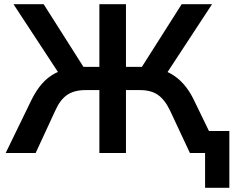

<svg xmlns="http://www.w3.org/2000/svg" viewBox="-20 -725 1107 910"><path d="M952 165V0H899V-104H1067V165ZM7 0 129 -251Q151 -296 178.5 -327.5Q206 -359 241 -377.5Q276 -396 319 -403L267 -365L44 -705H187L387 -390L363 -408H451V-705H577V-408H666L641 -390L841 -705H985L762 -365L710 -403Q753 -396 787.5 -377Q822 -358 850 -326.5Q878 -295 899 -251L1021 0H880L785 -203Q760 -254 727.5 -276Q695 -298 644 -298H577V0H451V-298H384Q333 -298 299.5 -276Q266 -254 243 -203L149 0Z"/></svg>

Font: Nunito Sans 11pt
Style: Bold
Weight: 700
Version: Version 3.101;gftools[0.9.27]